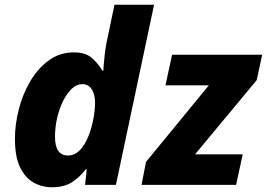

<svg xmlns="http://www.w3.org/2000/svg" viewBox="-20 -780 1126 810"><path d="M198 10Q157 10 121.5 -10Q86 -30 64.5 -74.5Q43 -119 43 -195Q43 -254 59 -317.5Q75 -381 107 -436Q139 -491 185.5 -525Q232 -559 292 -559Q339 -559 365 -537.5Q391 -516 412 -482H416Q416 -486 417.5 -506Q419 -526 422 -551Q425 -576 429 -598L463 -760H630L469 0H339L346 -66H342Q317 -33 284 -11.5Q251 10 198 10ZM267 -124Q296 -124 317.5 -147Q339 -170 353 -205.5Q367 -241 374 -279Q381 -317 381 -346Q381 -382 367 -403.5Q353 -425 327 -425Q303 -425 282.5 -405.5Q262 -386 246 -353.5Q230 -321 221 -282Q212 -243 212 -203Q212 -124 267 -124ZM577 0 596 -97 861 -420H678L706 -549H1086L1063 -442L803 -129H1004L976 0Z"/></svg>

Font: Noto Sans ExtraBold
Style: Italic
Weight: 800
Italic angle: -12°
Designer: Monotype Design Team
Foundry: Monotype Imaging Inc.
Version: Version 2.013; ttfautohint (v1.8.4.7-5d5b)